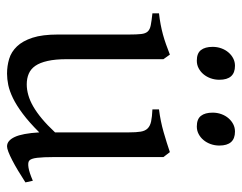

<svg xmlns="http://www.w3.org/2000/svg" viewBox="-94 -608 717 570"><g transform="rotate(90 265.0 -323.5)"><path d="M522 -40Q503.9 -28.3 487.3 -18.3Q470.7 -8.3 456.5 -1Q442.4 6.3 431.6 10.5Q420.9 14.6 415 14.6Q397.9 14.6 387.2 -8.1Q376.5 -30.8 373.5 -81.1Q343.3 -50.8 318.1 -32Q293 -13.2 271.7 -2.9Q250.5 7.3 232.7 11Q214.8 14.6 199.2 14.6Q176.3 14.6 155.3 8.3Q134.3 2 118.2 -14.9Q102.1 -31.7 92.5 -61Q83 -90.3 83 -136.2V-347.2Q83 -370.6 81.5 -383.5Q80.1 -396.5 74 -403.1Q67.9 -409.7 55.2 -412.1Q42.5 -414.6 20 -417V-436.5Q37.6 -438.5 53 -441.4Q68.4 -444.3 82.8 -448.2Q97.2 -452.1 111.8 -457.3Q126.5 -462.4 142.6 -468.8L156.2 -449.7V-163.1Q156.2 -128.9 161.4 -106Q166.5 -83 176 -69.3Q185.5 -55.7 199.5 -49.8Q213.4 -43.9 231 -43.9Q246.6 -43.9 262.9 -48.6Q279.3 -53.2 296.6 -63.2Q314 -73.2 333 -89.1Q352.1 -105 373.5 -127.9V-347.2Q373.5 -369.1 371.3 -382.3Q369.1 -395.5 361.8 -402.8Q354.5 -410.2 341.1 -413.1Q327.6 -416 305.2 -417V-436.5Q340.3 -440.9 372.6 -450.2Q404.8 -459.5 432.1 -468.8L446.8 -449.7V-124Q446.8 -93.8 449 -74.7Q451.2 -55.7 458 -50.8Q463.9 -46.9 478 -49.1Q492.2 -51.3 517.1 -62ZM412.6 -615.7Q412.6 -602.1 408.2 -589.8Q403.8 -577.6 396.2 -568.6Q388.7 -559.6 378.4 -554.2Q368.2 -548.8 356 -548.8Q334 -548.8 324.5 -561Q314.9 -573.2 314.9 -595.7Q314.9 -609.4 319.3 -621.6Q323.7 -633.8 331.5 -642.8Q339.4 -651.9 349.4 -657Q359.4 -662.1 371.1 -662.1Q412.6 -662.1 412.6 -615.7ZM217.3 -615.7Q217.3 -602.1 212.9 -589.8Q208.5 -577.6 200.9 -568.6Q193.4 -559.6 183.1 -554.2Q172.9 -548.8 160.6 -548.8Q138.7 -548.8 129.2 -561Q119.6 -573.2 119.6 -595.7Q119.6 -609.4 124 -621.6Q128.4 -633.8 136.2 -642.8Q144 -651.9 154.1 -657Q164.1 -662.1 175.8 -662.1Q217.3 -662.1 217.3 -615.7Z"/></g></svg>

Font: Noto Serif Devanagari
Style: Regular
Weight: 400
Designer: Monotype Design Team
Foundry: Monotype Imaging Inc.
Version: Version 1.01